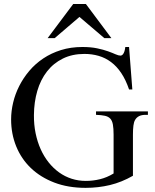

<svg xmlns="http://www.w3.org/2000/svg" viewBox="-20 -909 763 945"><path d="M696.8 -343.8Q676.8 -343.8 664.1 -337.2Q651.4 -330.6 644.5 -317.9Q639.2 -309.1 636.7 -291Q634.3 -272.9 634.3 -246.1V-43.9Q579.1 -12.2 521.5 1.7Q463.9 15.6 401.4 15.6Q314.9 15.6 247.1 -10.5Q179.2 -36.6 131.8 -82Q84.5 -127.4 59.6 -189Q34.7 -250.5 34.7 -321.3Q34.7 -361.8 44.7 -404.1Q54.7 -446.3 74.7 -485.8Q94.7 -525.4 124.3 -560.3Q153.8 -595.2 192.9 -621.3Q231.9 -647.5 280.3 -662.6Q328.6 -677.7 385.7 -677.7Q427.2 -677.7 458.3 -671.1Q489.3 -664.6 511.7 -656.5Q534.2 -648.4 548.8 -641.8Q563.5 -635.3 572.8 -635.3Q575.7 -635.3 579.3 -637Q583 -638.7 586.4 -643.6Q589.8 -648.4 592.5 -656.5Q595.2 -664.6 596.7 -677.7H615.2L631.3 -468.8H615.2Q599.1 -516.1 576.9 -549.3Q554.7 -582.5 526.6 -603.5Q498.5 -624.5 465.6 -634Q432.6 -643.6 395.5 -643.6Q335.4 -643.6 289.1 -620.6Q242.7 -597.7 211.2 -557.1Q179.7 -516.6 163.6 -461.7Q147.5 -406.7 147 -342.8Q146.5 -295.4 155.3 -252.9Q164.1 -210.4 180.2 -174.6Q196.3 -138.7 219.5 -109.6Q242.7 -80.6 271 -60.3Q299.3 -40 332.5 -29.3Q365.7 -18.6 402.3 -18.6Q437.5 -18.6 471.9 -26.9Q506.3 -35.2 539.1 -55.2V-246.1Q539.1 -277.3 535.6 -296.1Q532.2 -314.9 522.7 -325.2Q513.2 -335.4 496.3 -339.1Q479.5 -342.8 452.6 -343.8V-360.8H708V-343.8ZM493.7 -721.2 371.1 -825.7 249 -721.2H214.4L340.3 -889.2H402.8L528.3 -721.2Z"/></svg>

Font: Doulos SIL Afr
Style: Regular
Weight: 400
Designer: Walt Agee, Victor Gaultney, Peter Martin, Debbi Hosken, Becca Hirsbrunner
Foundry: SIL International
Version: Version 5.000